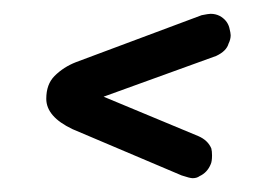

<svg xmlns="http://www.w3.org/2000/svg" viewBox="-20 -399 384 278"><path d="M259 -141Q265 -141 269 -144Q280 -149 285 -161Q287 -165 287 -174Q287 -180 286 -184Q281 -196 267 -202L130 -259L293 -318Q308 -325 311 -336Q314 -342 314 -348Q314 -351 312 -359Q309 -370 298 -376Q292 -379 285 -379Q282 -379 272 -377L90 -309Q72 -302 59 -289Q47 -277 47 -256Q47 -230 85 -212L243 -145Q255 -141 259 -141Z"/></svg>

Font: Sangu Suruhee
Style: Regular
Weight: 400
Designer: Hasan Shazil
Foundry: Thaana Type Foundry
Version: Version 1.010